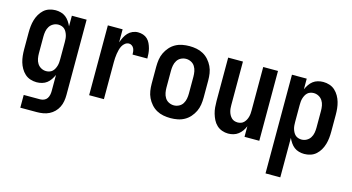

<svg xmlns="http://www.w3.org/2000/svg" viewBox="-80 -847 2535 1381"><g transform="rotate(15 1187.5 -156.5)"><path d="M126 215V120H249Q263 120 277 114Q291 108 299 96Q307 84 310 69.5Q313 55 313 41V-79Q305 -61 293.5 -44Q282 -27 266.5 -15Q251 -3 231 2.5Q211 8 191 8Q167 8 144 0.5Q121 -7 103.5 -23Q86 -39 74 -60Q62 -81 55.5 -103.5Q49 -126 46.5 -149.5Q44 -173 44 -197V-323Q44 -347 46.5 -370.5Q49 -394 55.5 -416.5Q62 -439 74 -460Q86 -481 103.5 -497Q121 -513 144 -520.5Q167 -528 191 -528Q211 -528 231 -522.5Q251 -517 266.5 -505Q282 -493 293.5 -476Q305 -459 313 -441V-520H423V41Q423 64 419 87.5Q415 111 404.5 132Q394 153 377.5 169.5Q361 186 340 196.5Q319 207 295.5 211Q272 215 249 215ZM237 -87Q249 -87 261.5 -91Q274 -95 283 -103.5Q292 -112 298 -123.5Q304 -135 307.5 -147Q311 -159 312 -172Q313 -185 313 -197V-323Q313 -335 312 -348Q311 -361 307.5 -373Q304 -385 298 -396.5Q292 -408 283 -416.5Q274 -425 261.5 -429Q249 -433 237 -433Q217 -433 199.5 -423.5Q182 -414 171.5 -397.5Q161 -381 157.5 -361.5Q154 -342 154 -323V-197Q154 -178 157.5 -158.5Q161 -139 171.5 -122.5Q182 -106 199.5 -96.5Q217 -87 237 -87Z M581 0V-520H691V-423Q698 -443 707.5 -462Q717 -481 731 -496Q745 -511 764.5 -519.5Q784 -528 805 -528Q824 -528 842.5 -522Q861 -516 874.5 -503Q888 -490 896 -473Q904 -456 909 -437.5Q914 -419 915.5 -400Q917 -381 917 -363H807Q807 -374 805.5 -386Q804 -398 799 -408.5Q794 -419 784 -426Q774 -433 763 -433Q747 -433 734 -423Q721 -413 713.5 -399Q706 -385 702 -369.5Q698 -354 695.5 -338.5Q693 -323 692 -307Q691 -291 691 -276V0Z M1188 8Q1161 8 1134.5 3Q1108 -2 1084.5 -15Q1061 -28 1043 -48.5Q1025 -69 1013.5 -93Q1002 -117 998 -143.5Q994 -170 994 -197V-323Q994 -350 998 -376.5Q1002 -403 1013.5 -427Q1025 -451 1043 -471.5Q1061 -492 1084.5 -505Q1108 -518 1134.5 -523Q1161 -528 1188 -528Q1214 -528 1240.5 -523Q1267 -518 1290.5 -505Q1314 -492 1332 -471.5Q1350 -451 1361.5 -427Q1373 -403 1377 -376.5Q1381 -350 1381 -323V-197Q1381 -170 1377 -143.5Q1373 -117 1361.5 -93Q1350 -69 1332 -48.5Q1314 -28 1290.5 -15Q1267 -2 1240.5 3Q1214 8 1188 8ZM1188 -87Q1207 -87 1225 -96Q1243 -105 1253.5 -122Q1264 -139 1267.5 -158.5Q1271 -178 1271 -197V-323Q1271 -342 1267.5 -361.5Q1264 -381 1253.5 -398Q1243 -415 1225 -424Q1207 -433 1188 -433Q1168 -433 1150 -424Q1132 -415 1121.5 -398Q1111 -381 1107.5 -361.5Q1104 -342 1104 -323V-197Q1104 -178 1107.5 -158.5Q1111 -139 1121.5 -122Q1132 -105 1150 -96Q1168 -87 1188 -87Z M1617 8Q1594 8 1571.5 0Q1549 -8 1532 -24Q1515 -40 1504.5 -61Q1494 -82 1487.5 -104.5Q1481 -127 1479 -150.5Q1477 -174 1477 -197V-520H1587V-197Q1587 -185 1588 -172.5Q1589 -160 1592.5 -147.5Q1596 -135 1602 -124Q1608 -113 1617 -104Q1626 -95 1638 -91Q1650 -87 1663 -87Q1675 -87 1687 -91Q1699 -95 1708 -104Q1717 -113 1723 -124Q1729 -135 1732.5 -147.5Q1736 -160 1737 -172.5Q1738 -185 1738 -197V-520H1848V0H1738V-79Q1731 -61 1719.5 -44.5Q1708 -28 1692 -15.5Q1676 -3 1656.5 2.5Q1637 8 1617 8Z M1952 215V-520H2062V-441Q2070 -459 2081.5 -476Q2093 -493 2108.5 -505Q2124 -517 2144 -522.5Q2164 -528 2184 -528Q2208 -528 2231 -520.5Q2254 -513 2271.5 -497Q2289 -481 2301 -460Q2313 -439 2319.5 -416.5Q2326 -394 2328.5 -370.5Q2331 -347 2331 -323V-197Q2331 -173 2328.5 -149.5Q2326 -126 2319.5 -103.5Q2313 -81 2301 -60Q2289 -39 2271.5 -23Q2254 -7 2231 0.5Q2208 8 2184 8Q2164 8 2144 2.5Q2124 -3 2108.5 -15Q2093 -27 2081.5 -44Q2070 -61 2062 -79V215ZM2138 -87Q2158 -87 2175.5 -96.5Q2193 -106 2203.5 -122.5Q2214 -139 2217.5 -158.5Q2221 -178 2221 -197V-323Q2221 -342 2217.5 -361.5Q2214 -381 2203.5 -397.5Q2193 -414 2175.5 -423.5Q2158 -433 2138 -433Q2126 -433 2113.5 -429Q2101 -425 2092 -416.5Q2083 -408 2077 -396.5Q2071 -385 2067.5 -373Q2064 -361 2063 -348Q2062 -335 2062 -323V-197Q2062 -185 2063 -172Q2064 -159 2067.5 -147Q2071 -135 2077 -123.5Q2083 -112 2092 -103.5Q2101 -95 2113.5 -91Q2126 -87 2138 -87Z"/></g></svg>

Font: Iosevka QP
Style: Bold
Weight: 700
Designer: Belleve Invis
Foundry: Belleve Invis
Version: Version 20.0.0; ttfautohint (v1.8.4)